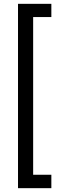

<svg xmlns="http://www.w3.org/2000/svg" viewBox="-20 -831 347 1002"><path d="M74 151V-811H248V-742H153V81H248V151Z"/></svg>

Font: DeepMind Sans
Style: Regular
Weight: 400
Designer: Jonny Pinhorn / Modifications: Colophon Foundry
Foundry: Colophon Foundry
Version: Version 1.002; ttfautohint (v1.8.2)